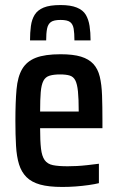

<svg xmlns="http://www.w3.org/2000/svg" viewBox="-20 -733 468 761"><path d="M227 8Q173 8 139 -1.5Q105 -11 85 -31Q65 -51 55.5 -81.5Q46 -112 43.5 -155.5Q41 -199 41 -254Q41 -328 45.5 -378.5Q50 -429 68 -459.5Q86 -490 122 -504Q158 -518 220 -518Q270 -518 301 -508.5Q332 -499 350 -479.5Q368 -460 375.5 -429Q383 -398 384.5 -354.5Q386 -311 386 -255V-225H139Q139 -174 142.5 -144Q146 -114 157 -98.5Q168 -83 189.5 -78.5Q211 -74 248 -74Q266 -74 285 -75Q304 -76 326.5 -78.5Q349 -81 372 -84V-7Q356 -3 331.5 0.5Q307 4 280.5 6Q254 8 227 8ZM292 -271V-291Q292 -341 289 -370.5Q286 -400 278.5 -414.5Q271 -429 256.5 -433.5Q242 -438 218 -438Q193 -438 176.5 -433Q160 -428 152 -412.5Q144 -397 141.5 -368Q139 -339 139 -291H311ZM220 -713Q260 -713 284.5 -703Q309 -693 320 -674.5Q331 -656 335 -630Q339 -604 339 -573H275Q275 -601 272 -619Q269 -637 258 -645.5Q247 -654 220 -654Q193 -654 181.5 -645.5Q170 -637 166.5 -619Q163 -601 163 -573H99Q99 -604 102.5 -630Q106 -656 117.5 -674.5Q129 -693 153 -703Q177 -713 220 -713Z"/></svg>

Font: Saira Condensed SemiBold
Style: Regular
Weight: 600
Width: 3
Designer: Hector Gatti with collaboration of the Omnibus-Type team
Foundry: Omnibus-Type
Version: Version 1.100